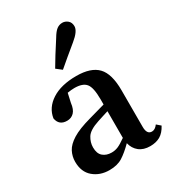

<svg xmlns="http://www.w3.org/2000/svg" viewBox="-188 -872 895 991"><g transform="rotate(-30 259.5 -376.5)"><path d="M415 12Q375 12 350 -8Q325 -28 317 -62Q280 -25 249 -5.5Q218 14 171 14Q115 14 76.5 -18.5Q38 -51 38 -112Q38 -144 52.5 -172Q67 -200 105.5 -224Q144 -248 217 -268Q241 -275 265 -281.5Q289 -288 313 -295V-326Q313 -396 293.5 -420Q274 -444 225 -444Q215 -444 205 -443Q195 -442 183 -440L171 -386Q167 -350 150.5 -333Q134 -316 109 -316Q61 -316 53 -362Q62 -421 117.5 -457Q173 -493 264 -493Q351 -493 390.5 -451.5Q430 -410 430 -312V-94Q430 -49 460 -49Q479 -49 495 -71L518 -51Q500 -17 475 -2.5Q450 12 415 12ZM155 -130Q155 -93 175 -76Q195 -59 226 -59Q246 -59 264 -66.5Q282 -74 313 -96V-255Q296 -250 279.5 -244.5Q263 -239 247 -234Q189 -215 172 -187.5Q155 -160 155 -130ZM189 -580Q206 -609 225.5 -640.5Q245 -672 273 -715Q290 -744 305 -755.5Q320 -767 339 -767Q356 -767 370.5 -755Q385 -743 385 -720Q385 -691 337 -652Q300 -622 273.5 -599.5Q247 -577 221 -555Z"/></g></svg>

Font: Source Serif 4 Semibold
Style: Regular
Weight: 600
Designer: Frank Grießhammer
Foundry: Adobe
Version: Version 4.005;hotconv 1.1.0;makeotfexe 2.6.0